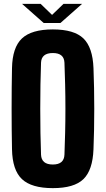

<svg xmlns="http://www.w3.org/2000/svg" viewBox="-20 -962 547 992"><path d="M253 10Q143 10 93.5 -36.5Q44 -83 42 -191Q40 -289 40 -400.5Q40 -512 42 -610Q44 -717 93.5 -763.5Q143 -810 253 -810Q363 -810 411 -763.5Q459 -717 463 -610Q467 -510 467 -399.5Q467 -289 463 -191Q459 -83 411 -36.5Q363 10 253 10ZM253 -112Q311 -112 313 -163Q315 -214 316.5 -275Q318 -336 318 -400.5Q318 -465 316.5 -526Q315 -587 313 -638Q311 -688 253 -688Q194 -688 192 -638Q190 -587 189 -526Q188 -465 188 -400.5Q188 -336 189 -275Q190 -214 192 -163Q194 -112 253 -112ZM94 -942H190L249 -885L308 -942H404L292 -843H206Z"/></svg>

Font: Big Shoulders Display Black
Style: Regular
Weight: 900
Designer: Patric King
Foundry: XO Type Co
Version: Version 1.000; ttfautohint (v1.8.2)